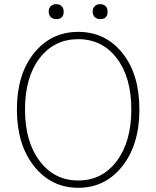

<svg xmlns="http://www.w3.org/2000/svg" viewBox="-20 -893 754 926"><path d="M61.5 -365.2Q61.5 -534.2 144 -636.7Q226.6 -739.3 357.4 -739.3Q488.3 -739.3 570.3 -637.2Q652.3 -535.2 652.3 -365.2Q652.3 -195.3 569.8 -91.3Q487.3 12.7 357.4 12.7Q227.5 12.7 144.5 -91.3Q61.5 -195.3 61.5 -365.2ZM357.4 -704.1Q241.2 -704.1 170.9 -612.3Q100.6 -520.5 100.6 -365.2Q100.6 -210 171.4 -116.2Q242.2 -22.5 357.4 -22.5Q472.7 -22.5 543 -116.2Q613.3 -210 613.3 -365.2Q613.3 -520.5 543 -612.3Q472.7 -704.1 357.4 -704.1ZM251 -800.8Q235.4 -800.8 225.1 -810.5Q214.8 -820.3 214.8 -836.9Q214.8 -853.5 225.1 -863.3Q235.4 -873 251 -873Q267.6 -873 277.3 -863.3Q287.1 -853.5 287.1 -836.9Q287.1 -800.8 251 -800.8ZM462.9 -800.8Q447.3 -800.8 437 -810.5Q426.8 -820.3 426.8 -836.9Q426.8 -853.5 437 -863.3Q447.3 -873 462.9 -873Q479.5 -873 489.3 -863.3Q499 -853.5 499 -836.9Q499 -800.8 462.9 -800.8Z"/></svg>

Font: Gen Shin Gothic ExtraLight
Style: Regular
Weight: 100
Designer: [Source Han Sans]
Ryoko NISHIZUKA  (kana & ideographs); Paul D. Hunt (Latin, Greek & Cyrillic); Wenlong ZHANG  (bopomofo
Version: Version 1.002.20150607